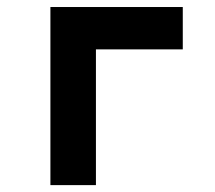

<svg xmlns="http://www.w3.org/2000/svg" viewBox="-20 -538 626 558"><path d="M126.5 0V-517.6H258.8V0ZM156.7 -394.5V-517.6H511.2V-394.5Z"/></svg>

Font: Cascadia Mono
Style: Regular
Weight: 400
Monospace: yes
Designer: Aaron Bell
Foundry: Saja Typeworks
Version: Version 2404.023